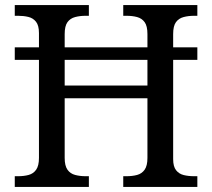

<svg xmlns="http://www.w3.org/2000/svg" viewBox="-20 -734 833 754"><path d="M38 0V-42H51Q74 -42 92.5 -47Q111 -52 122 -67.5Q133 -83 133 -114V-499H38V-548H133V-604Q133 -634 121.5 -648.5Q110 -663 91.5 -667.5Q73 -672 51 -672H38V-714H329V-672H316Q294 -672 275 -667Q256 -662 245 -647Q234 -632 234 -600V-548H559V-600Q559 -632 548 -647Q537 -662 518.5 -667Q500 -672 477 -672H464V-714H755V-672H742Q720 -672 701 -667Q682 -662 671 -647Q660 -632 660 -600V-548H755V-499H660V-109Q660 -80 671.5 -65.5Q683 -51 701.5 -46.5Q720 -42 742 -42H755V0H464V-42H477Q500 -42 518.5 -47Q537 -52 548 -67.5Q559 -83 559 -114V-348H234V-114Q234 -83 245 -67.5Q256 -52 275 -47Q294 -42 316 -42H329V0ZM234 -398H559V-499H234Z"/></svg>

Font: Noto Serif Hebrew
Style: Regular
Weight: 400
Designer: Monotype Design Team
Foundry: Monotype Imaging Inc.
Version: Version 2.003